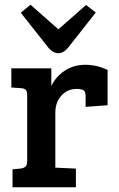

<svg xmlns="http://www.w3.org/2000/svg" viewBox="-20 -792 502 812"><path d="M95 -112V-389Q95 -405 89.5 -411.5Q84 -418 70 -419L28 -422V-503H197V-428Q215 -467 253 -492.5Q291 -518 340.5 -518Q390 -518 435 -496V-347L342 -340V-386Q342 -406 332 -411Q321 -416 305 -416Q265 -416 239.5 -387.5Q214 -359 214 -315V-83L301 -79V0H33V-76L66 -79Q81 -81 88 -87.5Q95 -94 95 -112ZM344 -771 385 -739 270 -593Q250 -567 227 -567Q202 -567 181 -595L68 -738L109 -772L227 -668Z"/></svg>

Font: Bree Serif
Style: Regular
Weight: 400
Designer: Veronika Burian, Jos Scaglione
Foundry: TypeTogether
Version: Version 1.002